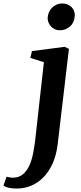

<svg xmlns="http://www.w3.org/2000/svg" viewBox="-133 -840 470 1116"><path d="M122.1 -478.5 43.5 -503.4 52.7 -543 243.2 -567.9 267.6 -556.2 202.1 0Q194.3 63 172.6 110.8Q150.9 158.7 119.1 190.9Q87.4 223.1 47.9 239.5Q8.3 255.9 -35.6 255.9Q-62.5 255.9 -83 251.2Q-103.5 246.6 -112.8 237.8L-94.7 187Q-91.3 188.5 -86.2 189.5Q-81.1 190.4 -75.7 191.2Q-70.3 191.9 -65.9 192.4Q-61.5 192.9 -59.6 192.9Q-24.4 192.9 -1.2 174.1Q22 155.3 36.6 124Q51.3 92.8 59.3 52.2Q67.4 11.7 72.3 -31.7ZM212.9 -664.1Q198.7 -664.1 186.3 -669.9Q173.8 -675.8 164.3 -685.5Q154.8 -695.3 149.4 -708Q144 -720.7 144 -734.4Q144.5 -752 151.1 -767.6Q157.7 -783.2 168.9 -794.7Q180.2 -806.2 195.6 -813Q210.9 -819.8 229 -819.8Q246.1 -819.8 259.5 -814.2Q272.9 -808.6 282.5 -799.1Q292 -789.6 296.9 -777.3Q301.8 -765.1 301.8 -752Q301.3 -734.4 295.4 -718.3Q289.6 -702.1 278.1 -690.2Q266.6 -678.2 250.2 -671.1Q233.9 -664.1 212.9 -664.1Z"/></svg>

Font: Merriweather Bold
Style: Italic
Weight: 700
Italic angle: -7°
Designer: Eben Sorkin ( eben@eyebytes.com )
Foundry: Eben Sorkin ( eben@eyebytes.com )
Version: Version 1.5; ttfautohint (v0.97) -l 13 -r 13 -G 200 -x 24 -f